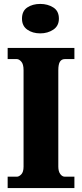

<svg xmlns="http://www.w3.org/2000/svg" viewBox="-20 -958 416 978"><path d="M19 0V-58H66Q77 -58 88.5 -70Q100 -82 100 -109V-601Q100 -631 88.5 -644Q77 -657 66 -657H19V-714H359V-657H310Q294 -657 285.5 -644Q277 -631 277 -600V-110Q277 -85 287 -71.5Q297 -58 310 -58H359V0ZM185 -788Q146 -788 119 -807Q92 -826 92 -863Q92 -902 119 -920Q146 -938 185 -938Q223 -938 251.5 -920Q280 -902 280 -863Q280 -826 251.5 -807Q223 -788 185 -788Z"/></svg>

Font: Noto Serif Hebrew Condensed Black
Style: Regular
Weight: 900
Width: 3
Designer: Monotype Design Team
Foundry: Monotype Imaging Inc.
Version: Version 2.004; ttfautohint (v1.8.4.7-5d5b)